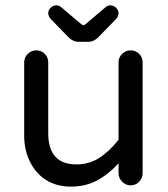

<svg xmlns="http://www.w3.org/2000/svg" viewBox="-20 -694 635 725"><path d="M236.3 -555.7 169.9 -624Q162.1 -633.8 162.1 -644.5Q162.1 -655.3 171.4 -664.6Q180.7 -673.8 192.4 -673.8Q203.1 -673.8 210.9 -667L287.1 -602.5Q293 -598.6 294.9 -598.6Q298.8 -598.6 302.7 -602.5L378.9 -667Q386.7 -673.8 397.5 -673.8Q409.2 -673.8 418.5 -664.6Q427.7 -655.3 427.7 -644.5Q427.7 -633.8 419.9 -624L353.5 -555.7Q335 -536.1 313.5 -536.1H276.4Q254.9 -536.1 236.3 -555.7ZM153.3 -14.6Q114.3 -40 92.8 -84Q71.3 -127.9 71.3 -181.6V-459Q71.3 -477.5 85 -490.7Q98.6 -503.9 117.2 -503.9Q135.7 -503.9 148.9 -490.7Q162.1 -477.5 162.1 -459V-191.4Q162.1 -73.2 268.6 -73.2Q315.4 -73.2 353 -96.7Q390.6 -120.1 427.7 -166V-459Q427.7 -477.5 441.4 -490.7Q455.1 -503.9 473.6 -503.9Q492.2 -503.9 505.4 -490.7Q518.6 -477.5 518.6 -459V-40Q518.6 -21.5 505.4 -7.8Q492.2 5.9 473.6 5.9Q455.1 5.9 441.4 -7.8Q427.7 -21.5 427.7 -40V-77.1Q387.7 -34.2 344.7 -11.7Q301.8 10.7 247.1 10.7Q194.3 10.7 153.3 -14.6Z"/></svg>

Font: jf-openhuninn-1.1
Style: Regular
Weight: 400
Designer: [Kosugi Maru]
      Designed by Motoya company      

      [Varela Round]
      Joe Prince(Latin component); Avraham Co
Foundry: justfont CO.,LTD.
Version: 1.1